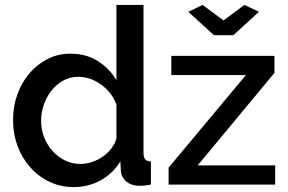

<svg xmlns="http://www.w3.org/2000/svg" viewBox="-20 -750 1170 780"><path d="M803 -730 888 -667 973 -730 1032 -702 928 -607H849L745 -702ZM665 -69 979 -445H676V-523H1095V-454L783 -78H1098V0H665ZM279 10Q226 10 181 -11.5Q136 -33 103 -70Q70 -107 51.5 -156.5Q33 -206 33 -263Q33 -318 50.5 -366.5Q68 -415 99.5 -452Q131 -489 173.5 -510.5Q216 -532 267 -532Q330 -532 378 -501.5Q426 -471 453 -424V-730H563V-130Q563 -111 569.5 -103Q576 -95 593 -94V0Q576 3 565.5 4Q555 5 548 5Q515 5 494 -12Q473 -29 471 -56L469 -95Q440 -46 390 -18Q340 10 279 10ZM306 -84Q330 -84 354 -92Q378 -100 398 -114Q418 -128 432.5 -147Q447 -166 453 -188V-325Q444 -350 427.5 -371Q411 -392 390 -407Q369 -422 345.5 -430Q322 -438 298 -438Q265 -438 237.5 -423Q210 -408 190 -383Q170 -358 158.5 -326Q147 -294 147 -260Q147 -224 159.5 -192Q172 -160 194 -136Q216 -112 244.5 -98Q273 -84 306 -84Z"/></svg>

Font: Oxford Sans SemiBold
Style: Regular
Weight: 600
Designer: Matt McInerney, Pablo Impallari, Rodrigo Fuenzalida
Foundry: Matt McInerney, Pablo Impallari, Rodrigo Fuenzalida
Version: Version 3.000g; ttfautohint (v1.5) -l 8 -r 28 -G 28 -x 14 -D